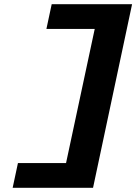

<svg xmlns="http://www.w3.org/2000/svg" viewBox="-20 -690 646 910"><path d="M421 200 606 -670H225L200 -553H429L293 83H65L40 200Z"/></svg>

Font: LT Wave Mono Bold
Style: Italic
Weight: 700
Designer: Daniel Lyons
Version: Version 2.5 (Glyphs App)